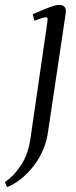

<svg xmlns="http://www.w3.org/2000/svg" viewBox="-46 -464 310 787"><path d="M-25.9 282.2Q9.8 258.8 39.1 214.8Q68.4 170.9 78.1 108.9L147.9 -372.1Q149.9 -383.3 148.9 -388.2Q147.9 -393.1 143.1 -393.1Q130.9 -393.1 95.2 -378.9L87.9 -405.8Q142.6 -429.2 163.1 -436.5Q183.6 -443.8 195.8 -443.8Q224.1 -443.8 224.1 -418.9Q224.1 -415.5 222.2 -401.9L150.9 76.2Q140.1 154.3 91.6 216.6Q43 278.8 -17.1 303.2Z"/></svg>

Font: Dehuti Alt
Style: Italic
Weight: 400
Version: Version 1.2